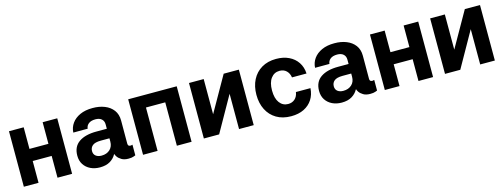

<svg xmlns="http://www.w3.org/2000/svg" viewBox="-17 -1183 4784 1823"><g transform="rotate(-15 2375.5 -271.0)"><path d="M204.9 -545.5V-333.1H391.3V-545.5H534.8V0H391.3V-214.1H204.9V0H60.4V-545.5Z M807.9 9.9Q756 9.9 715 -9.9Q674 -29.8 650.4 -66.2Q626.8 -102.6 626.8 -152.7Q626.8 -241.8 689.6 -285Q752.5 -328.1 862.6 -327.8H963.8V-371.4Q963.8 -404.1 942.3 -423.3Q920.8 -442.5 882.1 -442.5Q838.4 -442.5 814.6 -423.7Q790.8 -404.8 788.4 -375.4L647 -375Q649.5 -425.1 678.3 -465.4Q707 -505.7 759.2 -529.5Q811.4 -553.3 883.5 -552.9Q948.2 -553.3 1000.7 -532.5Q1053.3 -511.7 1084.2 -470.7Q1115.1 -429.7 1115.1 -368.3L1114.7 -142.8Q1114.7 -120.4 1129.6 -116.3Q1144.5 -112.2 1157 -118.3H1159.8V-14.2Q1158.4 -14.2 1141 -7.1Q1123.6 0 1089.8 0Q1048.3 0 1022.2 -16Q996.1 -32 983.8 -50.2Q971.6 -68.5 971.6 -75.3V-76H967.3Q947.8 -38.4 908 -14.2Q868.3 9.9 807.9 9.9ZM850.9 -94.1Q901.3 -94.1 932.9 -123.2Q964.5 -152.3 964.5 -201.7V-233.7H879.3Q821.7 -233.3 797.4 -212.9Q773.1 -192.5 773.1 -158.7Q773.1 -127.5 794.6 -110.8Q816.1 -94.1 850.9 -94.1Z M1232.2 0V-545.5H1709.2V0H1564.6V-426.5H1375V0Z M1974.4 -199.6 2170.8 -545.5H2320V0H2175.8V-346.9L1980.1 0H1829.9V-545.5H1974.4Z M2687.5 10.7Q2603.7 10.7 2543.5 -25Q2483.3 -60.7 2451.2 -124.3Q2419 -187.9 2419 -270.6Q2419 -354.4 2451.5 -417.8Q2484 -481.2 2544 -516.9Q2604 -552.6 2686.8 -552.6Q2758.2 -552.6 2812 -526.6Q2865.8 -500.7 2896.8 -453.8Q2927.9 -407 2931.1 -343.8H2788.4Q2782.3 -384.6 2756.6 -409.6Q2730.8 -434.7 2689.3 -434.7Q2636.7 -434.7 2604.8 -392.4Q2572.8 -350.1 2572.8 -272.7Q2572.8 -194.6 2604.6 -151.8Q2636.4 -109 2689.3 -109Q2728.3 -109 2755 -132.6Q2781.6 -156.2 2788.4 -199.9H2931.1Q2927.6 -137.4 2897.2 -89.8Q2866.8 -42.3 2813.6 -15.8Q2760.3 10.7 2687.5 10.7Z M3184.3 9.9Q3132.5 9.9 3091.4 -9.9Q3050.4 -29.8 3026.8 -66.2Q3003.2 -102.6 3003.2 -152.7Q3003.2 -241.8 3066.1 -285Q3128.9 -328.1 3239 -327.8H3340.2V-371.4Q3340.2 -404.1 3318.7 -423.3Q3297.2 -442.5 3258.5 -442.5Q3214.8 -442.5 3191.1 -423.7Q3167.3 -404.8 3164.8 -375.4L3023.4 -375Q3025.9 -425.1 3054.7 -465.4Q3083.5 -505.7 3135.7 -529.5Q3187.9 -553.3 3259.9 -552.9Q3324.6 -553.3 3377.1 -532.5Q3429.7 -511.7 3460.6 -470.7Q3491.5 -429.7 3491.5 -368.3L3491.1 -142.8Q3491.1 -120.4 3506 -116.3Q3521 -112.2 3533.4 -118.3H3536.2V-14.2Q3534.8 -14.2 3517.4 -7.1Q3500 0 3466.3 0Q3424.7 0 3398.6 -16Q3372.5 -32 3360.3 -50.2Q3348 -68.5 3348 -75.3V-76H3343.8Q3324.2 -38.4 3284.4 -14.2Q3244.7 9.9 3184.3 9.9ZM3227.3 -94.1Q3277.7 -94.1 3309.3 -123.2Q3340.9 -152.3 3340.9 -201.7V-233.7H3255.7Q3198.2 -233.3 3173.8 -212.9Q3149.5 -192.5 3149.5 -158.7Q3149.5 -127.5 3171 -110.8Q3192.5 -94.1 3227.3 -94.1Z M3753.2 -545.5V-333.1H3939.6V-545.5H4083.1V0H3939.6V-214.1H3753.2V0H3608.7V-545.5Z M4344.8 -199.6 4541.2 -545.5H4690.3V0H4546.2V-346.9L4350.5 0H4200.3V-545.5H4344.8Z"/></g></svg>

Font: Inter Zeller
Style: Bold
Weight: 700
Designer: Rasmus Andersson; Joe Bland
Foundry: zeller
Version: Version 3.015;git-dec3a8cb1